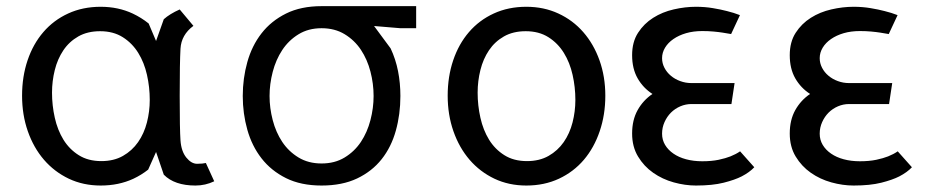

<svg xmlns="http://www.w3.org/2000/svg" viewBox="-20 -580 2990 609"><path d="M593.5 -498Q555 -469.5 552.5 -425.5Q550 -381.5 550 -276Q550 -169 552.5 -134.5Q555 -100 571 -80.2Q587 -60.5 605 -60.5Q616 -60.5 621.5 -61.2Q627 -62 633 -63L659.5 -5Q631.5 8.5 600 8.5Q533.5 8.5 499.5 -26L475 -98L450 -42Q428.5 -25 403 -13Q356.5 8.5 299.5 8.5Q244 8.5 198.2 -13.2Q152.5 -35 119.5 -73.2Q86.5 -111.5 68.2 -163.8Q50 -216 50 -276.5Q50 -337 67.5 -388.8Q85 -440.5 117.5 -478.2Q150 -516 196.2 -537.2Q242.5 -558.5 299.5 -558.5Q355 -558.5 401 -537Q428.5 -524 451.5 -505.5L475 -450L499.5 -519Q518.5 -536 550 -550ZM455 -263Q455 -303.5 446.2 -342.5Q437.5 -381.5 418.5 -412.2Q399.5 -443 369.5 -462Q339.5 -481 297.5 -481Q257.5 -481 228.5 -464.5Q199.5 -448 181 -420.5Q162.5 -393 153.8 -358Q145 -323 145 -286Q145 -245.5 153.8 -206.5Q162.5 -167.5 181.2 -137Q200 -106.5 229.8 -87.8Q259.5 -69 301.5 -69Q341 -69 370 -85.5Q399 -102 418 -129.2Q437 -156.5 446 -191.5Q455 -226.5 455 -263Z M750 -275.5Q750 -331.5 764.5 -383.2Q779 -435 809.5 -474.2Q840 -513.5 887.2 -537Q934.5 -560.5 1000 -560.5H1300V-490.5H1250L1166.5 -497.5L1219 -426.5Q1235 -392.5 1242.5 -354.5Q1250 -316.5 1250 -275.5Q1250 -217.5 1235.5 -165.5Q1221 -113.5 1190.5 -75Q1160 -36.5 1112.8 -14Q1065.5 8.5 1000 8.5Q934.5 8.5 887.2 -15Q840 -38.5 809.5 -77.8Q779 -117 764.5 -168.5Q750 -220 750 -275.5ZM835 -275.5Q835 -237.5 845 -199Q855 -160.5 875.2 -130Q895.5 -99.5 926.8 -80.5Q958 -61.5 1000 -61.5Q1042 -61.5 1073.2 -80.5Q1104.5 -99.5 1124.8 -130Q1145 -160.5 1155 -199Q1165 -237.5 1165 -275.5Q1165 -314.5 1155 -353Q1145 -391.5 1124.8 -422Q1104.5 -452.5 1073.2 -471.5Q1042 -490.5 1000 -490.5Q958 -490.5 926.8 -471.2Q895.5 -452 875.2 -421.2Q855 -390.5 845 -352Q835 -313.5 835 -275.5Z M1649.5 8.5Q1594 8.5 1548.2 -13.2Q1502.5 -35 1469.5 -73.2Q1436.5 -111.5 1418.2 -163.8Q1400 -216 1400 -276.5Q1400 -337 1417.5 -388.8Q1435 -440.5 1467.5 -478.2Q1500 -516 1546.2 -537.2Q1592.5 -558.5 1649.5 -558.5Q1705 -558.5 1751 -537.2Q1797 -516 1830 -478.2Q1863 -440.5 1881.5 -388.8Q1900 -337 1900 -276.5Q1900 -216 1882.2 -163.8Q1864.5 -111.5 1832 -73.2Q1799.5 -35 1753 -13.2Q1706.5 8.5 1649.5 8.5ZM1805 -263Q1805 -303.5 1796.2 -342.5Q1787.5 -381.5 1768.5 -412.2Q1749.5 -443 1719.5 -462Q1689.5 -481 1647.5 -481Q1607.5 -481 1578.5 -464.5Q1549.5 -448 1531 -420.5Q1512.5 -393 1503.8 -358Q1495 -323 1495 -286Q1495 -245.5 1503.8 -206.5Q1512.5 -167.5 1531.2 -137Q1550 -106.5 1579.8 -87.8Q1609.5 -69 1651.5 -69Q1691 -69 1720 -85.5Q1749 -102 1768 -129.2Q1787 -156.5 1796 -191.5Q1805 -226.5 1805 -263Z M2310 -316.5 2300 -250H2173Q2155 -250 2138 -242.8Q2121 -235.5 2108.2 -222.8Q2095.5 -210 2087.8 -192.8Q2080 -175.5 2080 -156Q2080 -136.5 2089.5 -120.5Q2099 -104.5 2116 -92.8Q2133 -81 2156.2 -74.8Q2179.5 -68.5 2207.5 -68.5Q2237 -68.5 2259.5 -73.2Q2282 -78 2297 -84Q2314.5 -91 2327.5 -100L2372.5 -49.5Q2357.5 -33.5 2332.5 -20.5Q2311 -9.5 2275.5 -0.5Q2240 8.5 2187.5 8.5Q2153 8.5 2117 -1.5Q2081 -11.5 2051.8 -32Q2022.5 -52.5 2003.8 -83.5Q1985 -114.5 1985 -156.5Q1985 -199.5 2002.5 -230.8Q2020 -262 2049.5 -282Q2020 -301 2002.5 -331.5Q1985 -362 1985 -405Q1985 -447 2003.8 -476Q2022.5 -505 2051.8 -523.5Q2081 -542 2117 -550.2Q2153 -558.5 2187.5 -558.5Q2216 -558.5 2241.2 -554.2Q2266.5 -550 2285.5 -545Q2308 -539.5 2327 -532L2299 -472Q2286.5 -474.5 2272 -476.5Q2259.5 -478.5 2243 -480Q2226.5 -481.5 2207.5 -481.5Q2179.5 -481.5 2156.2 -474.8Q2133 -468 2116 -456.2Q2099 -444.5 2089.5 -428.8Q2080 -413 2080 -395.5Q2080 -379.5 2087.5 -365Q2095 -350.5 2107.8 -339.8Q2120.5 -329 2137.5 -322.8Q2154.5 -316.5 2173 -316.5Z M2810 -316.5 2800 -250H2673Q2655 -250 2638 -242.8Q2621 -235.5 2608.2 -222.8Q2595.5 -210 2587.8 -192.8Q2580 -175.5 2580 -156Q2580 -136.5 2589.5 -120.5Q2599 -104.5 2616 -92.8Q2633 -81 2656.2 -74.8Q2679.5 -68.5 2707.5 -68.5Q2737 -68.5 2759.5 -73.2Q2782 -78 2797 -84Q2814.5 -91 2827.5 -100L2872.5 -49.5Q2857.5 -33.5 2832.5 -20.5Q2811 -9.5 2775.5 -0.5Q2740 8.5 2687.5 8.5Q2653 8.5 2617 -1.5Q2581 -11.5 2551.8 -32Q2522.5 -52.5 2503.8 -83.5Q2485 -114.5 2485 -156.5Q2485 -199.5 2502.5 -230.8Q2520 -262 2549.5 -282Q2520 -301 2502.5 -331.5Q2485 -362 2485 -405Q2485 -447 2503.8 -476Q2522.5 -505 2551.8 -523.5Q2581 -542 2617 -550.2Q2653 -558.5 2687.5 -558.5Q2716 -558.5 2741.2 -554.2Q2766.5 -550 2785.5 -545Q2808 -539.5 2827 -532L2799 -472Q2786.5 -474.5 2772 -476.5Q2759.5 -478.5 2743 -480Q2726.5 -481.5 2707.5 -481.5Q2679.5 -481.5 2656.2 -474.8Q2633 -468 2616 -456.2Q2599 -444.5 2589.5 -428.8Q2580 -413 2580 -395.5Q2580 -379.5 2587.5 -365Q2595 -350.5 2607.8 -339.8Q2620.5 -329 2637.5 -322.8Q2654.5 -316.5 2673 -316.5Z"/></svg>

Font: B612
Style: Regular
Weight: 400
Designer: Nicolas Chauveau, Thomas Paillot, Jonathan Favre-Lamarine, Jean-Luc Vinot
Foundry: AIRBUS
Version: Version 1.008